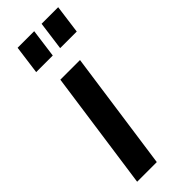

<svg xmlns="http://www.w3.org/2000/svg" viewBox="-236 -728 753 753"><g transform="rotate(-45 141.0 -351.5)"><path d="M17 0 87 -496H196L126 0ZM174 -584 190 -703H282L266 -584ZM41 -584 57 -703H149L133 -584Z"/></g></svg>

Font: Host Grotesk Medium
Style: Italic
Weight: 500
Italic angle: -8°
Designer: Doğukan Karapınar based on Poppins by Indian Type Foundry, Jonny Pinhorn
Foundry: Element Type
Version: Version 1.001; ttfautohint (v1.8.4.7-5d5b)